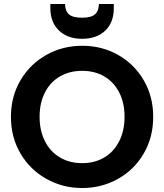

<svg xmlns="http://www.w3.org/2000/svg" viewBox="-20 -938 825 965"><path d="M393 7Q295 7 213 -39Q131 -85 83 -166.5Q35 -248 35 -351Q35 -453 83 -534.5Q131 -616 213 -662Q295 -708 393 -708Q492 -708 573.5 -662Q655 -616 702.5 -534.5Q750 -453 750 -351Q750 -248 702.5 -166.5Q655 -85 573 -39Q491 7 393 7ZM393 -118Q456 -118 504 -146.5Q552 -175 579 -228Q606 -281 606 -351Q606 -421 579 -473.5Q552 -526 504 -554Q456 -582 393 -582Q330 -582 281.5 -554Q233 -526 206 -473.5Q179 -421 179 -351Q179 -281 206 -228Q233 -175 281.5 -146.5Q330 -118 393 -118ZM552 -897Q552 -825 509 -784Q466 -743 392 -743Q320 -743 276.5 -784.5Q233 -826 233 -898V-918H307Q307 -884 326 -866.5Q345 -849 392 -849Q439 -849 458 -866.5Q477 -884 477 -918H552Z"/></svg>

Font: MSTAGE SemiBold
Style: Regular
Weight: 600
Designer: Ninad Kale (Devanagari), Jonny Pinhorn (Latin)
Foundry: Indian Type Foundry
Version: 4.004